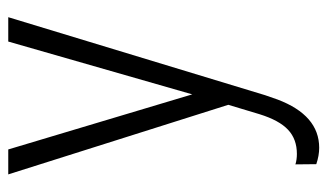

<svg xmlns="http://www.w3.org/2000/svg" viewBox="-182 -386 782 458"><g transform="rotate(-90 209.0 -157.0)"><path d="M212.9 -89.4 338.9 -528.3H397L210.9 84.5L200.7 113.8Q163.1 213.4 85.4 213.4Q66.9 213.4 46.4 206.5L45.9 156.7Q57.1 160.2 70.8 160.2Q106 160.2 128.4 139.2Q150.9 118.2 165.5 71.3L188 -3.4L22 -528.3H81.5Z"/></g></svg>

Font: Roboto Condensed Light
Style: Regular
Weight: 300
Designer: Google
Version: Version 2.134; 2016